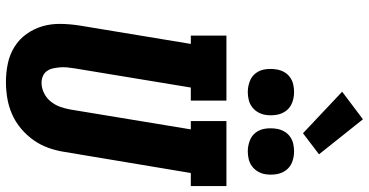

<svg xmlns="http://www.w3.org/2000/svg" viewBox="-318 -917 1243 647"><g transform="rotate(90 303.5 -593.5)"><path d="M256 8Q224 8 193.5 1.5Q163 -5 137.5 -21Q112 -37 94.5 -61.5Q77 -86 68.5 -115Q60 -144 60.5 -176Q61 -208 66 -240L128 -615H100V-735H319V-615H275L210 -221Q208 -209 207 -197Q206 -185 207 -173.5Q208 -162 210.5 -150.5Q213 -139 219.5 -130Q226 -121 236.5 -116.5Q247 -112 259 -112Q277 -112 294 -120.5Q311 -129 322.5 -143.5Q334 -158 340 -175Q346 -192 349 -209L416 -615H388V-735H607V-615H563L492 -190Q488 -163 478.5 -136Q469 -109 452.5 -85.5Q436 -62 413.5 -43Q391 -24 364.5 -12.5Q338 -1 310.5 3.5Q283 8 256 8ZM490 -807Q472 -807 454.5 -813.5Q437 -820 426.5 -834Q416 -848 413.5 -866.5Q411 -885 414 -904Q416 -917 422.5 -929Q429 -941 440 -949Q451 -957 464 -960Q477 -963 490 -963Q509 -963 526 -956.5Q543 -950 553.5 -936Q564 -922 567 -903.5Q570 -885 567 -866Q565 -853 558 -841Q551 -829 540 -821Q529 -813 516 -810Q503 -807 490 -807ZM290 -807Q272 -807 254.5 -813.5Q237 -820 226.5 -834Q216 -848 213.5 -866.5Q211 -885 214 -904Q216 -917 222.5 -929Q229 -941 240 -949Q251 -957 264 -960Q277 -963 290 -963Q309 -963 326 -956.5Q343 -950 353.5 -936Q364 -922 367 -903.5Q370 -885 367 -866Q365 -853 358 -841Q351 -829 340 -821Q329 -813 316 -810Q303 -807 290 -807ZM429 -993 289 -1125 382 -1195 500 -1047Z"/></g></svg>

Font: Iosevka Slab HvExObl
Style: Regular
Weight: 900
Width: 7
Italic angle: -9°
Monospace: yes
Designer: Belleve Invis
Foundry: Belleve Invis
Version: Version 11.1.1; ttfautohint (v1.8.3)